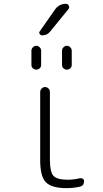

<svg xmlns="http://www.w3.org/2000/svg" viewBox="-20 -975 540 1005"><path d="M398.4 -42Q406.2 -43.9 413.1 -39.6Q419.9 -35.2 419.9 -27.3Q419.9 -2.9 398.4 2Q363.3 9.8 330.1 9.8Q250 9.8 220.2 -21Q190.4 -51.8 190.4 -134.8V-494.1Q190.4 -503.9 198.2 -511.7Q206.1 -519.5 215.8 -519.5Q225.6 -519.5 233.4 -512.2Q241.2 -504.9 241.2 -494.1V-139.6Q241.2 -75.2 259.8 -54.7Q278.3 -34.2 335 -34.2Q364.3 -34.2 398.4 -42ZM355.5 -634.8Q355.5 -624 347.7 -617.2Q339.8 -610.4 330.1 -610.4Q320.3 -610.4 312.5 -617.2Q304.7 -624 304.7 -634.8V-710Q304.7 -719.7 312.5 -727.5Q320.3 -735.4 330.1 -735.4Q339.8 -735.4 347.7 -727.5Q355.5 -719.7 355.5 -710ZM144.5 -634.8V-710Q144.5 -719.7 152.3 -727.5Q160.2 -735.4 169.9 -735.4Q179.7 -735.4 187.5 -727.5Q195.3 -719.7 195.3 -710V-634.8Q195.3 -624 187.5 -617.2Q179.7 -610.4 169.9 -610.4Q160.2 -610.4 152.3 -617.2Q144.5 -624 144.5 -634.8ZM200.2 -790Q192.4 -790 187.5 -797.4Q182.6 -804.7 188.5 -811.5L267.6 -924.8Q289.1 -955.1 325.2 -955.1Q335.9 -955.1 340.3 -944.8Q344.7 -934.6 337.9 -926.8L242.2 -809.6Q227.5 -790 200.2 -790Z"/></svg>

Font: Rounded-X Mgen+ 1m light
Style: Regular
Weight: 200
Designer: [Source Han Sans]
Ryoko NISHIZUKA  (kana & ideographs); Paul D. Hunt (Latin, Greek & Cyrillic); Wenlong ZHANG  (bopomofo
Version: Version 1.059.20150602